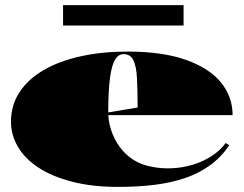

<svg xmlns="http://www.w3.org/2000/svg" viewBox="-20 -717 954 752"><path d="M480 -515Q617 -515 708.5 -482.5Q800 -450 845.5 -394Q891 -338 891 -266H400V-276L519 -296Q519 -364 516.5 -410.5Q514 -457 502.5 -481Q491 -505 464 -505Q444 -505 431 -484Q418 -463 411 -413.5Q404 -364 404 -276Q404 -243 415 -208.5Q426 -174 447.5 -143.5Q469 -113 501 -92Q533 -71 574 -64Q612 -56 654 -58Q696 -60 735.5 -72Q775 -84 808.5 -105.5Q842 -127 864 -157L878 -148Q846 -101 802.5 -69.5Q759 -38 704.5 -19.5Q650 -1 584.5 7Q519 15 442 15Q342 15 263.5 -5Q185 -25 131.5 -60Q78 -95 50.5 -141.5Q23 -188 23 -240Q23 -305 56.5 -356Q90 -407 151 -442.5Q212 -478 296 -496.5Q380 -515 480 -515ZM227 -617V-697H699V-617Z"/></svg>

Font: Kalnia SemiExpanded
Style: Bold
Weight: 700
Width: 6
Designer: Frida Medrano
Foundry: Frida Medrano
Version: Version 1.105